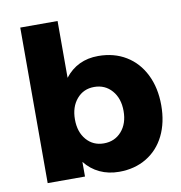

<svg xmlns="http://www.w3.org/2000/svg" viewBox="-83 -819 852 902"><g transform="rotate(-10 343.0 -368.0)"><path d="M662 -268Q662 -186 631.5 -124Q601 -62 544.5 -28Q488 6 414 6Q363 6 321.5 -13.5Q280 -33 251 -70V0H73V-742H251V-471Q310 -547 410 -547Q485 -547 542 -512.5Q599 -478 630.5 -414.5Q662 -351 662 -268ZM483 -272Q483 -332 450.5 -369.5Q418 -407 366 -407Q315 -407 283 -369.5Q251 -332 251 -272Q251 -212 283 -175Q315 -138 366 -138Q418 -138 450.5 -175Q483 -212 483 -272Z"/></g></svg>

Font: Montserrat V1
Style: Bold
Weight: 700
Designer: Julieta Ulanovsky
Foundry: Julieta Ulanovsky
Version: Version 6.001